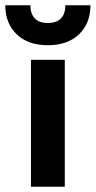

<svg xmlns="http://www.w3.org/2000/svg" viewBox="-57 -706 362 726"><path d="M-37 -686H58Q58 -653 75 -636Q92 -619 124 -619Q156 -619 173 -636Q190 -653 190 -686H285Q285 -618 242 -576.5Q199 -535 124 -535Q49 -535 6 -576.5Q-37 -618 -37 -686ZM60 -480H188V0H60Z"/></svg>

Font: Prompt Medium
Style: Regular
Weight: 500
Designer: Katatrad Team
Foundry: CadsonDemak
Version: Version 1.001